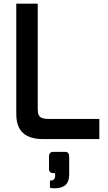

<svg xmlns="http://www.w3.org/2000/svg" viewBox="-20 -752 586 1038"><path d="M68 -136V-732H184V-161Q184 -123 205 -115Q220 -109 246 -109H517V0H214Q108 0 80 -68Q68 -96 68 -136ZM354 193Q354 266 275 266Q267 266 260 265L250 263V224Q262 225 269 220Q278 214 278 200V184H268Q245 184 245 161V94Q245 69 268 69H332Q354 69 354 94Z"/></svg>

Font: Exo
Style: DemiBold
Weight: 600
Designer: Natanael Gama
Version: Version 1.00